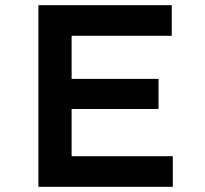

<svg xmlns="http://www.w3.org/2000/svg" viewBox="-20 -720 789 740"><path d="M128 0V-700H642V-582H256V-118H646V0ZM192 -300V-416H591V-300Z"/></svg>

Font: Lexend Exa Medium
Style: Regular
Weight: 500
Designer: Bonnie Shaver-Troup, Thomas Jockin
Foundry: Lexend
Version: Version 1.007